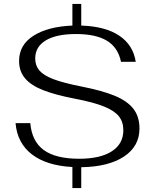

<svg xmlns="http://www.w3.org/2000/svg" viewBox="-20 -840 788 976"><path d="M393 10V116H348V9Q217 2 142.5 -55Q68 -112 59 -214H134Q142 -121 203 -77Q264 -33 382 -33Q490 -33 548.5 -71Q607 -109 607 -178Q607 -220 584.5 -248.5Q562 -277 509 -298.5Q456 -320 362 -338Q263 -357 201 -381Q139 -405 108 -441Q77 -477 77 -530Q77 -612 150.5 -658.5Q224 -705 348 -710V-820H393V-710Q516 -706 586.5 -658.5Q657 -611 670 -526H595Q580 -599 523.5 -633Q467 -667 366 -667Q266 -667 212.5 -634.5Q159 -602 159 -543Q159 -507 180 -482Q201 -457 250.5 -438Q300 -419 390 -401Q498 -380 562.5 -353.5Q627 -327 658 -287Q689 -247 689 -187Q689 -96 610 -44Q531 8 393 10Z"/></svg>

Font: Fahkwang Light
Style: Regular
Weight: 300
Version: Version 1.000; ttfautohint (v1.6)